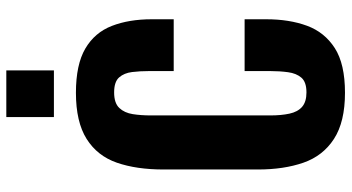

<svg xmlns="http://www.w3.org/2000/svg" viewBox="-266 -808 1086 593"><g transform="rotate(-90 276.5 -512.0)"><path d="M286 11Q196 11 143.5 -23Q91 -57 70 -117.5Q49 -178 49 -258V-549Q49 -633 70 -693.5Q91 -754 143.5 -787Q196 -820 286 -820Q373 -820 422.5 -791Q472 -762 492.5 -709Q513 -656 513 -586V-518H353V-594Q353 -622 350 -646.5Q347 -671 333.5 -686.5Q320 -702 287 -702Q254 -702 239 -686Q224 -670 220 -644.5Q216 -619 216 -588V-220Q216 -186 221.5 -160.5Q227 -135 242.5 -121.5Q258 -108 287 -108Q319 -108 332.5 -123.5Q346 -139 349.5 -165Q353 -191 353 -220V-299H513V-232Q513 -161 493 -106.5Q473 -52 424 -20.5Q375 11 286 11ZM211 -888V-1035H355V-888Z"/></g></svg>

Font: Oswald SemiBold
Style: Regular
Weight: 600
Designer: Vernon Adams
Foundry: Vernon Adams
Version: Version 4.103;gftools[0.9.33.dev8+g029e19f]